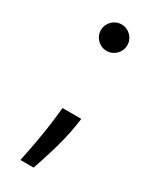

<svg xmlns="http://www.w3.org/2000/svg" viewBox="-185 -577 650 805"><g transform="rotate(30 140.0 -174.5)"><path d="M196 -61.1Q191.4 -30.9 183.1 3.6Q174.7 38 165.1 70.5Q155.5 103 146.3 131.2Q137.1 159.4 130.7 177.6H66.8Q70.3 160.5 75.5 134.9Q80.6 109.4 86.3 78.1Q92 46.9 97.3 11.7Q102.6 -23.4 106.5 -59.7L110.8 -99.4H201.7ZM150.6 -399.1Q137.4 -399.1 125.7 -404.1Q114 -409.1 105.3 -417.8Q96.6 -426.5 91.6 -438.2Q86.6 -449.9 86.6 -463.1Q86.6 -476.2 91.6 -487.9Q96.6 -499.6 105.3 -508.3Q114 -517 125.7 -522Q137.4 -527 150.6 -527Q163.7 -527 175.4 -522Q187.1 -517 195.8 -508.3Q204.5 -499.6 209.5 -487.9Q214.5 -476.2 214.5 -463.1Q214.5 -449.9 209.5 -438.2Q204.5 -426.5 195.8 -417.8Q187.1 -409.1 175.4 -404.1Q163.7 -399.1 150.6 -399.1Z"/></g></svg>

Font: Fast_Sans-Dotted
Style: Regular
Weight: 400
Version: Version 3.018